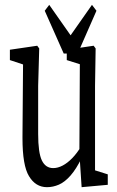

<svg xmlns="http://www.w3.org/2000/svg" viewBox="-20 -776 487 796"><path d="M174.8 0Q127.4 0 100.1 -45.9Q73.2 -89.8 73.2 -203.1Q73.2 -206.5 73.2 -210L75.7 -526.9L91.8 -503.4L21 -526.9V-569.8L134.3 -586.4L142.6 -575.2L138.2 -419.9V-220.7Q138.2 -142.6 153.6 -110.8Q168.9 -79.1 200.7 -79.1Q219.7 -79.1 239.7 -89.6Q259.8 -100.1 279.5 -120.4Q299.3 -140.6 317.4 -170.9L329.1 -119.1H317.4Q296.4 -75.7 272.5 -48.3Q248.5 -21 224.1 -10.5Q199.7 0 174.8 0ZM318.4 0 309.1 -140.6V-143.6L311 -509.8L256.8 -526.9V-569.8L368.2 -586.4L376.5 -575.2L374 -419.9V-69.8L426.8 -53.2V-9.8ZM184.1 -755.9 304.7 -584H240.7L361.3 -755.9L379.9 -731.4L302.2 -554.2H244.1L165.5 -731.4Z"/></svg>

Font: Scarab Serif
Style: Regular
Weight: 400
Designer: John Roberts
Foundry: Scarab
Version: 1.0